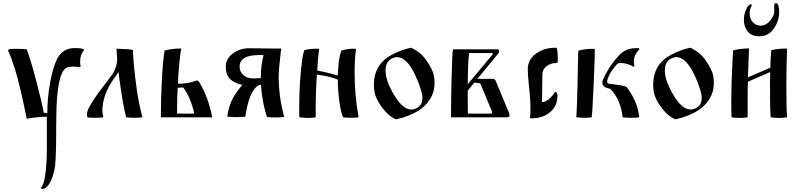

<svg xmlns="http://www.w3.org/2000/svg" viewBox="-20 -754 5133 1234"><path d="M460 -445Q520 -445 520 -433Q520 -433 518 -429Q495 -402 495 -356Q495 -344 498 -329Q498 -323 492 -323Q487 -323 473 -324.5Q459 -326 451 -326Q416 -326 403 -316Q344 -273 342 -4Q341 28 341 74V103Q341 243 334 312Q328 360 309 404Q290 447 266 458Q260 460 254 460Q244 460 244 454Q244 450 250 442Q263 425 270 375Q281 304 281 211V-4Q281 -4 277 -4Q258 -4 218 0Q175 4 152 9Q108 -207 77 -307Q55 -378 34 -424Q32 -426 32 -431Q32 -440 66 -440Q66 -440 80 -440Q80 -440 92 -440Q134 -440 152 -437Q176 -375 215 -226Q254 -77 261 -29Q265 -29 272.5 -28.5Q280 -28 284 -28Q284 -119 301 -217Q318 -315 346 -373Q381 -445 460 -445Z M733 -373Q733 -385 729 -441Q805 -439 834 -433Q839 -319 859 -180Q870 -98 895 0Q872 3 845 3Q814 3 791 0Q772 -65 746 -255Q746 -261 744 -273Q742 -285 742 -291L710 -246Q638 -141 638 -44Q638 -28 644 0Q629 3 588 3H586Q554 3 542 0Q539 -9 539 -18Q539 -41 556 -70Q572 -99 591.5 -127.5Q611 -156 640.5 -194.5Q670 -233 681 -248L706 -282Q733 -328 733 -373Z M1014 0Q1014 0 1014 -16Q1014 -116 1020.5 -241.5Q1027 -367 1038 -430Q1091 -442 1135 -442H1145Q1139 -416 1131.5 -337.5Q1124 -259 1124 -216Q1149 -216 1165 -218Q1192 -221 1210 -226Q1228 -231 1235.5 -234Q1243 -237 1246 -237Q1252 -237 1260 -227Q1318 -133 1344 0ZM1229 -24Q1204 -132 1157 -192Q1152 -192 1140 -191Q1128 -190 1122 -190Q1118 -132 1118 -53V-24Z M1520 -326Q1520 -293 1544 -271.5Q1568 -250 1604 -250Q1630 -250 1656 -252Q1657 -299 1660 -325Q1666 -371 1674 -400H1644Q1520 -400 1520 -326ZM1431 -326Q1431 -376 1476 -410Q1521 -444 1584 -444L1739 -442H1750H1780Q1780 -442 1787 -442Q1771 -309 1771 -257Q1771 -211 1779 -136Q1782 -117 1785.5 -97Q1789 -77 1792.5 -61Q1796 -45 1799 -32Q1802 -19 1804 -11Q1806 -3 1806 -2Q1780 1 1750 1Q1724 1 1696 -2Q1674 -65 1662 -158L1657 -210Q1637 -209 1618 -185Q1599 -161 1588 -133Q1577 -105 1570 -75Q1561 -36 1557 -4Q1524 -1 1493 -1L1441 -4Q1443 -32 1454 -66.5Q1465 -101 1474 -118Q1495 -157 1530 -199L1538 -208Q1484 -220 1457.5 -247.5Q1431 -275 1431 -326Z M2031 -440Q2023 -382 2019 -301Q2077 -290 2151 -269Q2154 -328 2157 -356Q2163 -399 2174 -429Q2214 -441 2252 -441Q2255 -441 2260.5 -440.5Q2266 -440 2268 -440Q2259 -370 2259 -289Q2259 -139 2285 0Q2263 3 2234 3Q2211 3 2185 0Q2164 -47 2154 -168Q2151 -204 2151 -242Q2107 -262 2017 -275Q2009 -169 2009 -44V0Q1985 4 1958 4Q1940 4 1904 0Q1903 -8 1903 -26V-54Q1903 -234 1923 -376Q1928 -410 1936 -432Q1972 -441 2012 -441Q2025 -441 2031 -440Z M2531 12Q2531 12 2529 12Q2529 12 2526 12Q2526 12 2524 12Q2524 12 2522 12Q2480 -7 2442 -55Q2411 -95 2397 -129Q2383 -163 2383 -209Q2383 -342 2500 -403Q2560 -434 2616 -446Q2618 -447 2622 -447Q2624 -447 2626 -446Q2686 -416 2718 -369Q2748 -326 2760.5 -295Q2773 -264 2773 -218Q2773 -164 2744.5 -117.5Q2716 -71 2667 -41Q2613 -8 2531 12ZM2658 -59Q2695 -78 2695 -124Q2695 -169 2650 -268Q2596 -387 2531 -387Q2516 -387 2498 -378Q2458 -357 2458 -302Q2458 -244 2498 -170Q2561 -50 2624 -50Q2640 -50 2658 -59Z M2879 0Q2879 0 2879 -35Q2879 -128 2882 -237Q2886 -424 2892 -437H3179Q3186 -437 3188 -427.5Q3190 -418 3185 -413L3048 -247H3147Q3161 -247 3167 -232L3251 -30Q3255 -20 3255 -14Q3255 0 3240 0ZM3072 -206Q3068 -218 3058 -220L3028 -223L2986 -171Q2986 -139 2986.5 -89.5Q2987 -40 2987 -24H3134Q3148 -24 3140 -42ZM2988 -309 2986 -212 3144 -402Q3147 -405 3147 -408Q3147 -413 3140 -413H2995Q2989 -370 2988 -309Z M3563 -140Q3563 -73 3516 -33.5Q3469 6 3400 6H3390Q3384 6 3386 0Q3389 -14 3389 -31Q3389 -31 3389 -72Q3389 -115 3380.5 -193Q3372 -271 3372 -310Q3372 -372 3425 -409.5Q3478 -447 3546 -447H3558Q3565 -420 3565 -387Q3565 -378 3564.5 -367Q3564 -356 3564 -355Q3564 -349 3554 -349Q3521 -349 3493.5 -329Q3466 -309 3466 -275Q3466 -241 3464.5 -174Q3463 -107 3463 -98Q3475 -98 3486 -102.5Q3497 -107 3507 -116Q3517 -125 3523 -131.5Q3529 -138 3538 -149.5Q3547 -161 3548 -163Q3549 -164 3551 -164Q3555 -164 3559 -155.5Q3563 -147 3563 -140Z M3686 -36 3688 -81Q3691 -160 3695 -364Q3695 -375 3695.5 -389.5Q3696 -404 3696.5 -413.5Q3697 -423 3697 -429Q3741 -440 3787 -440H3803Q3803 -390 3799 -296L3795 -204Q3792 -134 3787 -44L3783 0Q3759 3 3749 3H3730Q3719 3 3704.5 1.5Q3690 0 3684 0Q3685 -9 3686 -36ZM3900 -215Q3992 -205 4007 -195Q4080 -100 4088 0Q4067 3 4041 3Q4012 3 3982 0Q3969 -116 3901 -184Q3893 -186 3890 -186Q3875 -189 3863 -198.5Q3851 -208 3851 -222Q3851 -228 3852 -233Q3887 -319 3953 -392Q3966 -407 3979 -417Q4014 -445 4076 -445H4085Q4091 -440 4090 -436Q4054 -404 4054 -357Q4054 -344 4057 -331Q4055 -324 4049 -326Q4037 -335 4014 -342Q3991 -349 3972 -349Q3952 -349 3945 -341Q3895 -287 3882 -233Q3881 -216 3900 -215Z M4326 12Q4326 12 4324 12Q4324 12 4321 12Q4321 12 4319 12Q4319 12 4317 12Q4275 -7 4237 -55Q4206 -95 4192 -129Q4178 -163 4178 -209Q4178 -342 4295 -403Q4355 -434 4411 -446Q4413 -447 4417 -447Q4419 -447 4421 -446Q4481 -416 4513 -369Q4543 -326 4555.5 -295Q4568 -264 4568 -218Q4568 -164 4539.5 -117.5Q4511 -71 4462 -41Q4408 -8 4326 12ZM4453 -59Q4490 -78 4490 -124Q4490 -169 4445 -268Q4391 -387 4326 -387Q4311 -387 4293 -378Q4253 -357 4253 -302Q4253 -244 4293 -170Q4356 -50 4419 -50Q4435 -50 4453 -59Z M4785 0Q4761 4 4733 4Q4702 4 4682 0Q4680 -30 4680 -104Q4680 -218 4688 -367Q4688 -374 4692 -430Q4726 -441 4794 -443Q4792 -399 4787 -257L4931 -319Q4933 -402 4937 -431Q4976 -442 5039 -442Q5034 -334 5034 -210V-198Q5034 -42 5039 0Q5003 4 4998 4H4984Q4969 4 4933 0Q4929 -46 4929 -163V-227Q4929 -270 4930 -291L4787 -229Q4785 -210 4785 -91Q4785 -91 4785 0ZM4988 -679Q4988 -619 4953 -570Q4918 -521 4864 -521H4858Q4811 -521 4786 -551Q4761 -581 4761 -628Q4761 -658 4772.5 -686.5Q4784 -715 4799 -725Q4805 -729 4809.5 -725Q4814 -721 4810 -714Q4798 -696 4798 -669Q4798 -633 4819 -611Q4840 -589 4869 -589Q4899 -589 4924.5 -615.5Q4950 -642 4956 -672V-697V-714Q4956 -734 4966 -734H4967Q4978 -734 4984 -714Q4988 -698 4988 -679Z"/></svg>

Font: Ponomar Unicode TT
Style: Regular
Weight: 400
Designer: Vladislav V. Dorosh, Yuri A.W. Shardt, Nikita Simmons, Aleksandr Andreev
Foundry: Ponomar Project
Version: 1.1